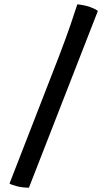

<svg xmlns="http://www.w3.org/2000/svg" viewBox="-20 -774 496 889"><path d="M114 95Q84 95 59 88.5Q34 82 24 76L253 -513Q287 -602 308 -663.5Q329 -725 338 -754Q375 -750 400 -740.5Q425 -731 433 -723Z"/></svg>

Font: Texturina ExtraBold
Style: Regular
Weight: 800
Designer: Guillermo Torres Carreño
Foundry: Omnibus-Type
Version: Version 1.002; ttfautohint (v1.8.3)